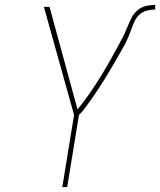

<svg xmlns="http://www.w3.org/2000/svg" viewBox="-20 -763 653 783"><path d="M234 0 282 -294 159 -735H182L296 -317Q322 -348 345.5 -382Q369 -416 390 -450Q411 -484 430.5 -519Q450 -554 469 -589V-590Q479 -607 487 -624Q495 -641 502 -658.5Q509 -676 518 -693Q527 -710 542.5 -722.5Q558 -735 576.5 -739Q595 -743 613 -743V-724Q597 -724 580 -720Q563 -716 550 -704.5Q537 -693 529.5 -677.5Q522 -662 516.5 -646Q511 -630 504.5 -614.5Q498 -599 490 -584Q482 -569 473.5 -554Q465 -539 456.5 -524Q448 -509 439 -494Q430 -479 421.5 -464.5Q413 -450 403.5 -435Q394 -420 384.5 -405.5Q375 -391 365.5 -377Q356 -363 346 -349Q336 -335 325.5 -321Q315 -307 302 -294L254 0Z"/></svg>

Font: Iosevka Aile Thin
Style: Italic
Weight: 100
Italic angle: -9°
Designer: Belleve Invis
Foundry: Belleve Invis
Version: Version 31.1.0; ttfautohint (v1.8.4)